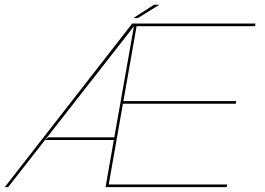

<svg xmlns="http://www.w3.org/2000/svg" viewBox="-32 -772 1092 792"><path d="M-12.5 0 513.5 -675H1022L1020 -664H531.5L477 -355H942.5L940.5 -344H475L416.5 -11H905L903 0H403.5L437.5 -194.5H154L167 -205.5H439.5L520.5 -663.5L1.5 0ZM518 -697.5 603.5 -752.5H625.5L536.5 -697.5Z"/></svg>

Font: Anybody ExtraExpanded Thin
Style: Italic
Weight: 100
Width: 8
Italic angle: -10°
Designer: Tyler Finck
Foundry: Etcetera Type Company
Version: Version 1.010; ttfautohint (v1.8.3) -l 8 -r 50 -G 200 -x 14 